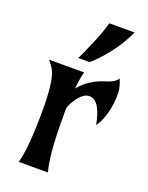

<svg xmlns="http://www.w3.org/2000/svg" viewBox="-141 -819 684 890"><g transform="rotate(20 200.5 -373.5)"><path d="M65.4 0Q87.9 -77.1 87.9 -265.1Q87.9 -398.9 66.4 -447.8Q57.6 -467.8 35.2 -493.2H208.5Q199.7 -462.4 194.3 -408.7Q240.2 -466.3 322.3 -490.2Q357.4 -500.5 373.5 -522.5Q389.6 -483.9 389.6 -456.1Q389.6 -428.2 386.7 -404.5Q383.8 -380.9 377.9 -358.4Q365.2 -310.1 344.2 -283.2Q326.2 -378.4 288.1 -394.5Q244.1 -413.6 202.1 -342.8Q193.4 -328.1 187.5 -311.5Q187 -300.3 187 -288.6Q187 -276.9 187 -265.1Q187 -77.1 209.5 0ZM365.2 -747.1Q322.3 -653.3 244.1 -573.2Q225.6 -554.2 215.3 -546.9H159.7Q165.5 -557.1 173.8 -575.2Q215.3 -668.9 227.8 -706.5Q240.2 -744.1 240.2 -747.1Z"/></g></svg>

Font: Amarante
Style: Regular
Weight: 400
Designer: Karolina Lach
Foundry: Sorkin Type Co.
Version: Version 1.001